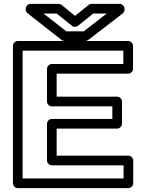

<svg xmlns="http://www.w3.org/2000/svg" viewBox="-20 -948 741 993"><path d="M561 -333H248C233 -333 223 -319 223 -308V-118C223 -103 237 -93 248 -93H619V-25H97V-686H618V-617H248C233 -617 223 -603 223 -592V-423C223 -408 237 -398 248 -398H561ZM586 -283C597 -283 611 -293 611 -308V-423C611 -434 601 -448 586 -448H273V-567H643C654 -567 668 -577 668 -592V-711C668 -722 658 -736 643 -736H72C61 -736 47 -726 47 -711V0C47 11 57 25 72 25H644C655 25 669 15 669 0V-118C669 -129 659 -143 644 -143H273V-283ZM384 -815 462 -878H532L413 -786H323L205 -878H273L353 -814C362 -807 375 -808 384 -815ZM368 -866 298 -923C294 -926 288 -928 282 -928H138C127 -928 113 -918 113 -903V-899C113 -893 117 -884 123 -879L299 -741C303 -738 308 -736 314 -736H421C426 -736 432 -738 436 -741L614 -878C619 -882 624 -890 624 -898V-903C624 -914 614 -928 599 -928H454C449 -928 442 -926 438 -922Z"/></svg>

Font: Asimov
Style: XWidOu
Weight: 500
Designer: Google
Version: Version 2.000980; 2014